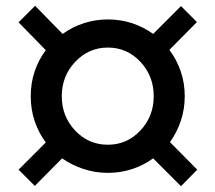

<svg xmlns="http://www.w3.org/2000/svg" viewBox="-20 -694 743 662"><path d="M100 -53 44 -109 138 -203Q113 -236 99.5 -276.5Q86 -317 86 -362Q86 -408 99.5 -448Q113 -488 138 -521L44 -617L101 -674L196 -577Q229 -601 269 -614Q309 -627 352 -627Q396 -627 435.5 -614Q475 -601 508 -577L604 -673L659 -618L564 -522Q589 -489 603 -448.5Q617 -408 617 -362Q617 -318 603.5 -277.5Q590 -237 566 -204L660 -109L604 -52L508 -148Q475 -124 435.5 -111Q396 -98 352 -98Q308 -98 267.5 -111.5Q227 -125 194 -148ZM352 -195Q418 -195 464 -244Q510 -293 510 -362Q510 -432 464 -481Q418 -530 352 -530Q286 -530 239.5 -481Q193 -432 193 -362Q193 -293 239 -244Q285 -195 352 -195Z"/></svg>

Font: Red Hat Text Medium
Style: Italic
Weight: 500
Italic angle: -12°
Designer: Pentagram / MCKL
Foundry: Pentagram / MCKL
Version: Version 1.003; Red Hat Text Medium Italic